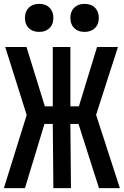

<svg xmlns="http://www.w3.org/2000/svg" viewBox="-20 -973 640 993"><path d="M0 0 118 -378 7 -730H117L212 -423H253V-730H344V-423H388L482 -730H590L477 -379L600 0H492L386 -332H344L347 0H256L253 -332H210L109 0ZM417 -808Q384 -808 364 -827.5Q344 -847 344 -880Q344 -914 364 -933.5Q384 -953 417 -953Q451 -953 471 -933.5Q491 -914 491 -880Q491 -847 471 -827.5Q451 -808 417 -808ZM183 -808Q149 -808 129 -827.5Q109 -847 109 -880Q109 -914 129 -933.5Q149 -953 183 -953Q216 -953 236 -933.5Q256 -914 256 -880Q256 -847 236 -827.5Q216 -808 183 -808Z"/></svg>

Font: JetBrains Mono NL
Style: Bold
Weight: 700
Monospace: yes
Designer: Philipp Nurullin, Konstantin Bulenkov
Foundry: JetBrains
Version: Version 2.305; ttfautohint (v1.8.4.7-5d5b)